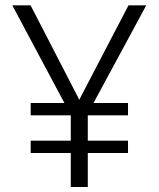

<svg xmlns="http://www.w3.org/2000/svg" viewBox="-20 -727 612 739"><path d="M291.5 -355.5 474.6 -706.5H543L345.7 -341.3L339.8 -330.6H352.1H472.7V-283.2H325.2H317.9V-275.9V-192.9V-185.5H325.2H472.7V-138.2H325.2H317.9V-130.9V-7.3H252.4V-130.9V-138.2H245.1H98.1V-185.5H245.1H252.4V-192.9V-275.9V-283.2H245.1H98.1V-330.6H215.8H228L222.2 -341.3L27.3 -706.5H97.7L278.8 -355.5L285.2 -342.8Z"/></svg>

Font: Sahel Light FD
Style: Light-FD
Weight: 300
Foundry: Saber Rastikerdar (saber.rastikerdar@gmail.com)
Version: Version 3.3.0